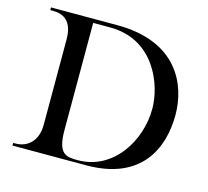

<svg xmlns="http://www.w3.org/2000/svg" viewBox="-99 -790 981 905"><g transform="rotate(15 392.0 -338.0)"><path d="M350 -13C523 -13 627 -181 627 -338C627 -457 550 -657 336 -657H253V-133C253 -16 294 -13 350 -13ZM395 0H35V-13H46C103 -13 152 -51 152 -133V-549C152 -638 108 -663 54 -663H42V-676H365C660 -676 740 -484 740 -338C740 -173 662 0 395 0Z"/></g></svg>

Font: Open Baskerville 0.0.53
Style: Normal
Weight: 400
Designer: Isaac Moore, James Puckett, Rob Mientjes
Foundry: The Open Baskerville Project
Version: 0.0.53 (g939f078)